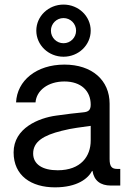

<svg xmlns="http://www.w3.org/2000/svg" viewBox="-20 -806 563 834"><path d="M218.8 7.8C315.9 7.8 362.8 -30.8 379.9 -63.5H381.8C388.7 -21 416.5 0 461.9 0H502.4V-72.3H488.3C464.8 -72.3 456.1 -84 456.1 -115.2V-355.5C456.1 -457.5 379.9 -525.4 259.8 -525.4C137.7 -525.4 54.2 -455.6 49.8 -361.3H134.3C138.2 -412.6 188 -452.1 259.8 -452.1C332 -452.1 374 -411.1 374 -351.6C374 -328.1 364.7 -319.8 340.3 -317.9C307.1 -314.9 272 -310.5 223.1 -303.7C148.9 -293.5 39.1 -250 39.1 -144C39.1 -42.5 116.2 7.8 218.8 7.8ZM230.5 -66.4C164.6 -66.4 124 -92.3 124 -139.2C124 -190.9 169.4 -218.3 248 -237.8C294.9 -250 335 -253.4 374 -259.3V-195.3C374 -127.9 332 -66.4 230.5 -66.4ZM255.9 -559.6C321.3 -559.6 374 -610.4 374 -672.9C374 -735.4 321.3 -786.1 255.9 -786.1C190.4 -786.1 137.7 -735.4 137.7 -672.9C137.7 -610.4 190.4 -559.6 255.9 -559.6ZM255.9 -618.2C225.6 -618.2 201.2 -642.6 201.2 -672.9C201.2 -703.1 225.6 -727.5 255.9 -727.5C286.1 -727.5 310.5 -703.1 310.5 -672.9C310.5 -642.6 286.1 -618.2 255.9 -618.2Z"/></svg>

Font: Raveo Display Display
Style: Regular
Weight: 400
Designer: Jakub Foglar, Rasmus Andersson (Inter)
Foundry: Jakubfoglar.com
Version: Version 1.100;Glyphs 3.2.3 (3260)